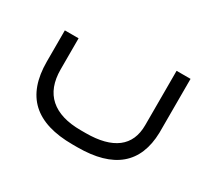

<svg xmlns="http://www.w3.org/2000/svg" viewBox="-109 -461 919 850"><g transform="rotate(30 351.0 -36.5)"><path d="M645.5 -293.5V-18.1Q639.6 219.2 363.3 219.2H338.4Q196.3 219.2 126.2 154.5Q56.2 89.8 56.2 -42V-201.2H126.5V-42.5Q126.5 51.3 180.4 98.9Q234.4 146.5 338.4 146.5H363.3Q467.3 146.5 520.8 105.7Q574.2 64.9 574.2 -15.6V-293.5Z"/></g></svg>

Font: Shabnam Light FD-WOL
Style: Light-FD-WOL
Weight: 300
Foundry: DejaVu fonts team - Redesigned by Saber Rastikerdar - Based on Vazir font
Version: Version 5.0.0